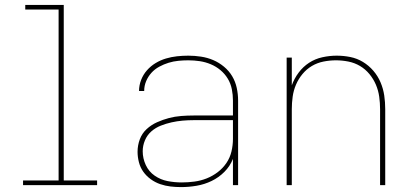

<svg xmlns="http://www.w3.org/2000/svg" viewBox="-20 -755 1690 783"><path d="M74 0V-19H219V-716H83V-735H240V-19H376V0Z M718 8Q697 8 675.5 5.5Q654 3 633.5 -4Q613 -11 595 -24Q577 -37 564.5 -54.5Q552 -72 546.5 -93.5Q541 -115 541 -136Q541 -162 550 -186.5Q559 -211 578 -228.5Q597 -246 620.5 -256.5Q644 -267 668.5 -273.5Q693 -280 719 -282Q745 -284 770 -284H930V-345Q930 -368 925.5 -391Q921 -414 909 -434Q897 -454 879 -469Q861 -484 839.5 -493Q818 -502 795 -505.5Q772 -509 748 -509Q728 -509 707.5 -507Q687 -505 667.5 -499Q648 -493 629.5 -483Q611 -473 597.5 -458Q584 -443 576 -424Q568 -405 568 -384H547Q547 -407 555.5 -429Q564 -451 579.5 -468.5Q595 -486 615 -498Q635 -510 657 -516.5Q679 -523 702 -525.5Q725 -528 748 -528Q774 -528 800 -524Q826 -520 849.5 -510Q873 -500 893.5 -483Q914 -466 927 -444Q940 -422 945.5 -396.5Q951 -371 951 -345V0H930V-107Q918 -77 895 -54Q872 -31 843 -17Q814 -3 782 2.5Q750 8 718 8ZM721 -11Q747 -11 773 -14.5Q799 -18 823 -27.5Q847 -37 868 -53Q889 -69 903.5 -90.5Q918 -112 924 -137.5Q930 -163 930 -189V-265H770Q747 -265 724.5 -263Q702 -261 679.5 -256Q657 -251 635.5 -242.5Q614 -234 597 -219Q580 -204 571 -182.5Q562 -161 562 -138Q562 -109 574.5 -82Q587 -55 611 -38.5Q635 -22 663.5 -16.5Q692 -11 721 -11Z M1149 0V-520H1170V-407Q1180 -435 1198 -459Q1216 -483 1240.5 -499Q1265 -515 1294.5 -521.5Q1324 -528 1353 -528Q1381 -528 1408.5 -522.5Q1436 -517 1460 -502.5Q1484 -488 1502.5 -466.5Q1521 -445 1532 -419Q1543 -393 1547 -365.5Q1551 -338 1551 -310V0H1530V-310Q1530 -335 1526.5 -360.5Q1523 -386 1513 -409.5Q1503 -433 1486.5 -453Q1470 -473 1448 -486Q1426 -499 1400.5 -504Q1375 -509 1350 -509Q1325 -509 1299.5 -504Q1274 -499 1252 -486Q1230 -473 1213.5 -453Q1197 -433 1187 -409.5Q1177 -386 1173.5 -360.5Q1170 -335 1170 -310V0Z"/></svg>

Font: Zed Sans Thin Extended
Style: Regular
Weight: 100
Width: 7
Designer: Belleve Invis
Foundry: Belleve Invis
Version: Version 1.0.0; ttfautohint (v1.8.4)